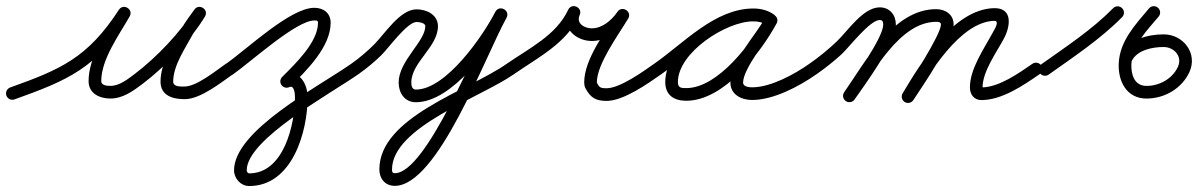

<svg xmlns="http://www.w3.org/2000/svg" viewBox="-34 -306 3974 637"><path d="M14.1 23.8C14.1 23.8 14.1 23.8 14.1 23.8C192 -40 284 -79 395.6 -250.5C403 -261.9 397.4 -273.3 388.3 -278.9C379.1 -284.4 366.5 -284.2 359.8 -272.4C320 -202.6 259.9 -118.7 259.9 -36.7C259.9 4.3 296.5 20.9 332.2 20.9C373.8 20.9 408 -4.3 439.7 -28.3C513.1 -83.8 598.6 -172.6 646 -251.2C652.9 -262.7 648.1 -273.9 639.5 -279.6C630.9 -285.2 618.7 -285.1 610.9 -274.2C596.5 -253.9 581.1 -233.9 568.8 -212.4C568.8 -212.4 568.7 -212.3 568.6 -212.2C568.6 -212.1 568.5 -212 568.5 -212C539.7 -158.7 498.6 -97.3 498.6 -35.4C498.6 11.7 539.4 23 579 23C630.6 23 698.3 -31.3 739 -59.8C748.5 -66.4 750.9 -79.5 744.2 -89C737.6 -98.5 724.5 -100.9 715 -94.2C715 -94.2 715 -94.2 715 -94.2C683.8 -72.4 618.1 -19 579 -19C565.7 -19 540.6 -17 540.6 -35.4C540.6 -88.6 580.5 -145.8 605.5 -192C605.5 -192 605.4 -191.9 605.4 -191.8C605.3 -191.7 605.2 -191.6 605.2 -191.6C616.8 -211.9 631.6 -230.8 645.1 -249.8C652.9 -260.8 647.6 -272.4 638.6 -278.2C629.7 -284.1 617 -284.4 610 -272.8C565.4 -198.8 483.5 -114.1 414.3 -61.7C391 -44.1 363 -21.1 332.2 -21.1C321.6 -21.1 301.9 -22.3 301.9 -36.7C301.9 -109.3 360.7 -189.2 396.2 -251.6C403 -263.4 397.7 -274.6 388.9 -279.9C380.1 -285.3 367.8 -284.8 360.4 -273.5C255.9 -112.9 166.4 -75.5 -0.1 -15.8C-11 -11.9 -16.7 0.2 -12.8 11.1C-8.9 22 3.2 27.7 14.1 23.8Z M708.8 -63.6C715.5 -54.1 728.5 -51.8 738 -58.5C798.7 -101 948.8 -238.1 1008.8 -238.1C1016 -238.1 1021 -238.3 1021 -230.5C1021 -165.7 945.4 -94.1 902.2 -50.8C893.9 -42.6 893.9 -29.4 902.2 -21.2C910.4 -12.9 923.6 -12.9 931.8 -21.2C931.8 -21.2 931.8 -21.2 931.8 -21.2C984.6 -73.9 1063 -151.1 1063 -230.5C1063 -262.6 1039.2 -280.1 1008.8 -280.1C929 -280.1 786.8 -143.9 714 -92.9C704.5 -86.2 702.1 -73.1 708.8 -63.6ZM897.9 -27.2C902.8 -16.7 915.2 -12.1 925.8 -16.9C943 -24.9 944.6 7 944.6 16.6C944.6 105 908.3 269.2 792.7 269.2C788.1 269.2 784.5 263.1 784.5 259.1C784.5 156.1 1059.3 7.2 1155 -59.8C1164.5 -66.5 1166.9 -79.5 1160.2 -89C1153.5 -98.5 1140.5 -100.9 1131 -94.2C1020.1 -16.6 742.5 126.9 742.5 259.1C742.5 286.3 764.8 311.2 792.7 311.2C935.8 311.2 986.6 131.1 986.6 16.6C986.6 -27 959.5 -78.7 908.2 -55.1C897.7 -50.2 893.1 -37.8 897.9 -27.2Z M1155 -59.8C1155 -59.8 1155 -59.8 1155 -59.8C1182.4 -78.9 1208 -100.3 1231.9 -123.7C1253.8 -145.1 1316.9 -233 1348 -233C1355.9 -233 1377 -230.5 1377 -219C1377 -168.4 1288.6 -104.1 1288.6 -32C1288.6 2.3 1308.5 33.2 1345.7 33.2C1466.1 33.2 1596.5 -149.5 1646.7 -247.4C1653 -259.7 1647 -270.6 1637.9 -275.5C1628.7 -280.4 1616.3 -279.2 1609.6 -267.2C1547.1 -154.2 1381.4 268.6 1275.8 268.6C1267.7 268.6 1266.6 264 1266.6 256.3C1266.6 115.4 1560.1 17.9 1671 -59.8C1680.5 -66.5 1682.9 -79.5 1676.2 -89C1669.5 -98.5 1656.5 -100.9 1647 -94.2C1519 -4.6 1224.6 81.9 1224.6 256.3C1224.6 287.1 1244.1 310.6 1275.8 310.6C1418.4 310.6 1574.5 -117.1 1646.4 -246.8C1653 -258.9 1646.9 -269.9 1637.6 -274.9C1628.2 -279.9 1615.6 -278.8 1609.3 -266.6C1567.7 -185.5 1445.4 -8.8 1345.7 -8.8C1333.1 -8.8 1330.6 -21.6 1330.6 -32C1330.6 -99.3 1419 -150.1 1419 -219C1419 -257.2 1381.4 -275 1348 -275C1293.4 -275 1243.3 -194.7 1208.3 -159.5C1184.5 -135.5 1158.7 -113.6 1131 -94.2C1121.5 -87.6 1119.1 -74.5 1125.8 -65C1132.4 -55.5 1145.5 -53.1 1155 -59.8Z M1641.8 -65C1648.4 -55.5 1661.5 -53.1 1671 -59.8C1751.8 -116 1845.4 -162.1 1889 -255.6C1894.9 -268.2 1888.2 -278.9 1878.6 -283.3C1869 -287.7 1856.5 -285.7 1850.8 -273C1825.7 -216.7 1873.8 -170.5 1928.8 -170C1978.7 -169.6 2022 -203.7 2049.3 -243C2057 -254.2 2051.6 -265.7 2042.6 -271.5C2033.6 -277.3 2020.9 -277.4 2014 -265.8C1974.7 -200.2 1904.2 -109.5 1904.2 -32.8C1904.2 -26.4 1905.2 -19.9 1908 -14C1908 -14 1908.1 -13.8 1908.3 -13.5C1908.4 -13.3 1908.5 -13 1908.5 -13C1924.9 17.4 1941.8 28.8 1978.3 28.8C2034.5 28.8 2115.1 -28.4 2160 -59.8C2169.5 -66.5 2171.9 -79.5 2165.2 -89C2158.5 -98.5 2145.5 -100.9 2136 -94.2C2099.9 -68.9 2023 -13.2 1978.3 -13.2C1956 -13.2 1954.2 -16.7 1945.5 -33C1945.5 -33 1945.6 -32.7 1945.7 -32.5C1945.9 -32.2 1946 -32 1946 -32C1945.9 -32.2 1946.1 -31.6 1946.2 -31.5C1946.3 -31.3 1946.3 -31.4 1946.2 -31.7C1946.2 -32.1 1946.2 -32.5 1946.2 -32.8C1946.2 -93.5 2016.8 -188.8 2050 -244.2C2057 -255.8 2052 -267.1 2043.4 -272.6C2034.7 -278.2 2022.4 -278.1 2014.7 -267C1995.7 -239.5 1964.5 -211.7 1929.2 -212C1905 -212.2 1876.7 -227.9 1889.2 -255.9C1894.8 -268.6 1888.2 -279.2 1878.7 -283.6C1869.2 -287.9 1856.8 -285.9 1851 -273.4C1811.5 -188.7 1720.6 -145.5 1647 -94.2C1637.5 -87.6 1635.1 -74.5 1641.8 -65Z M2130.8 -65C2137.4 -55.5 2150.5 -53.1 2160 -59.8C2250 -122.3 2350.9 -235.8 2465.6 -235.8C2480.6 -235.8 2496.4 -232.8 2508.8 -223.9C2519.6 -216.2 2531.1 -221.6 2537 -230.7C2542.8 -239.8 2543.1 -252.5 2531.5 -259.2C2509.2 -272.1 2490.7 -277.1 2464.3 -277.1C2351 -277.1 2173.1 -155.6 2173.1 -34.2C2173.1 9.6 2202 28.3 2242.7 28.3C2367.8 28.3 2488.3 -129 2542.4 -227.9C2549.1 -240.2 2543.3 -251.4 2534.1 -256.4C2524.9 -261.5 2512.3 -260.4 2505.6 -248.1C2471.3 -185.6 2389.3 -101.5 2389.3 -31.6C2389.3 8 2426.3 25.7 2461 25.7C2532.7 25.7 2617.6 -19.6 2675 -59.8C2684.5 -66.5 2686.9 -79.5 2680.2 -89C2673.5 -98.5 2660.5 -100.9 2651 -94.2C2601.1 -59.3 2523.4 -16.3 2461 -16.3C2451.5 -16.3 2431.3 -18.3 2431.3 -31.6C2431.3 -79.6 2515.3 -178.4 2542.4 -227.9C2549.1 -240.2 2543.3 -251.4 2534.1 -256.4C2524.9 -261.5 2512.3 -260.4 2505.6 -248.1C2460 -164.9 2349 -13.7 2242.7 -13.7C2224.9 -13.7 2215.1 -14.7 2215.1 -34.2C2215.1 -131.4 2375 -235.1 2464.3 -235.1C2483.5 -235.1 2494.7 -232 2510.5 -222.8C2522 -216.1 2533.1 -221.1 2538.6 -229.6C2544.1 -238.2 2544.1 -250.3 2533.2 -258.1C2513.6 -272.1 2489.5 -277.8 2465.6 -277.8C2337.7 -277.8 2234.9 -162.9 2136 -94.2C2126.5 -87.6 2124.1 -74.5 2130.8 -65Z M2645.8 -65C2652.4 -55.5 2665.5 -53.1 2675 -59.8C2704 -80 2731.8 -102 2757.9 -125.8C2781.9 -147.7 2851.6 -239.6 2884.6 -239.6C2894.5 -239.6 2896.2 -233.1 2896.2 -224C2896.2 -179.8 2794.9 -40.3 2766.8 0C2760.1 9.5 2762.5 22.6 2772 29.2C2781.5 35.9 2794.6 33.5 2801.2 24C2801.2 24 2801.2 24 2801.2 24C2836.8 -27 2938.2 -164.3 2938.2 -224C2938.2 -256.3 2918.3 -281.6 2884.6 -281.6C2829.8 -281.6 2779.2 -204.1 2743.2 -169.5C2714.5 -142 2683.6 -117 2651 -94.2C2641.5 -87.6 2639.1 -74.5 2645.8 -65ZM2801.2 24C2801.2 24 2801.2 24 2801.2 24C2863.4 -65.1 2950.7 -233.6 3072.1 -233.6C3078.1 -233.6 3087.8 -232.9 3087.8 -225.1C3087.8 -190.6 2986.2 -35.5 2961.4 2.5C2955.1 12.2 2957.8 25.3 2967.5 31.6C2977.2 37.9 2990.3 35.2 2996.6 25.5C2996.6 25.5 2996.6 25.5 2996.6 25.5C3030.3 -26.3 3129.8 -169 3129.8 -225.1C3129.8 -257.9 3102.4 -275.6 3072.1 -275.6C2929.6 -275.6 2838.7 -103.2 2766.8 0C2760.1 9.5 2762.5 22.6 2772 29.2C2781.5 35.9 2794.6 33.5 2801.2 24ZM2967.9 32.6C2977.8 38.5 2990.7 35.3 2996.7 25.3C3047.3 -59.5 3150 -232.8 3263.7 -236.9C3284.4 -237.6 3265.4 -208.5 3259.7 -197.9C3230.7 -144 3183.9 -78.1 3183.9 -16.1C3183.9 7 3197.3 26 3222 26C3290.4 26 3360.9 -22.6 3414.9 -59.7C3424.5 -66.3 3426.9 -79.3 3420.3 -88.9C3413.7 -98.5 3400.7 -100.9 3391.1 -94.3C3345.5 -62.9 3280.2 -16 3222 -16C3221.4 -16 3224 -15 3224.7 -14.4C3227.1 -12.3 3225.9 -10.2 3225.9 -16.1C3225.9 -68.9 3271.6 -131.2 3296.7 -178.1C3318.2 -218.1 3327.8 -281.2 3262.3 -278.9C3128.6 -274.1 3020.8 -97.1 2960.6 3.8C2954.7 13.7 2957.9 26.6 2967.9 32.6Z M3415.9 -63.5C3422.6 -54 3435.7 -51.8 3445.2 -58.5C3528.4 -117.7 3617.3 -176.4 3689 -249.3C3697.1 -257.5 3697 -270.8 3688.7 -279C3680.5 -287.1 3667.2 -287 3659 -278.7C3659 -278.7 3659 -278.7 3659 -278.7C3589.1 -207.6 3502 -150.4 3420.8 -92.8C3411.4 -86.1 3409.2 -73 3415.9 -63.5Z M3777.9 -278C3777.9 -278 3777.9 -278 3777.9 -278C3732.5 -223.8 3680.7 -170 3677.6 -94.9C3677.6 -94.9 3677.6 -94.9 3677.6 -94.8C3677.6 -94.8 3677.6 -94.8 3677.6 -94.8C3675.3 -35.8 3703.9 21 3770 21C3829 21 3886.5 -11.9 3911.8 -66.1C3940.9 -128.4 3892.2 -192.2 3826.3 -192C3826.3 -192 3826.4 -192 3826.4 -192C3826.4 -192 3826.5 -192 3826.5 -192C3773 -192.1 3708.4 -174.3 3683.1 -122.2C3678 -111.7 3682.4 -99.2 3692.8 -94.1C3703.3 -89 3715.8 -93.4 3720.9 -103.8C3720.9 -103.8 3720.9 -103.8 3720.9 -103.8C3738.5 -140.2 3790.3 -150.1 3826.3 -150C3826.3 -150 3826.4 -150 3826.4 -150C3826.4 -150 3826.4 -150 3826.4 -150C3861.5 -150.1 3890 -118.6 3873.8 -83.9C3855.4 -44.4 3812.7 -21 3770 -21C3729.2 -21 3718.2 -58.7 3719.6 -93.2C3719.6 -93.2 3719.6 -93.2 3719.6 -93.2C3719.6 -93.1 3719.6 -93.1 3719.6 -93.1C3722.2 -156.8 3771.5 -205 3810.1 -251C3817.5 -259.9 3816.4 -273.1 3807.5 -280.6C3798.6 -288 3785.4 -286.9 3777.9 -278Z"/></svg>

Font: FRB American Cursive Guidelines Medium
Style: Italic
Weight: 500
Italic angle: -25°
Version: Version 2.0;Modular Font Editor K font №1